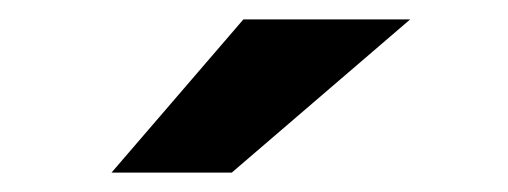

<svg xmlns="http://www.w3.org/2000/svg" viewBox="-20 -779 524 198"><path d="M95 -601 231 -759H403L219 -601Z"/></svg>

Font: Syne Modified
Style: Bold
Weight: 700
Designer: Lucas Descroix
Foundry: Bonjour Monde
Version: Version 2.200